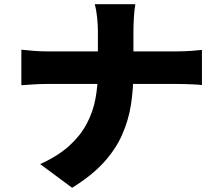

<svg xmlns="http://www.w3.org/2000/svg" viewBox="-20 -821 1040 908"><path d="M443 -674Q443 -700 439.5 -736.5Q436 -773 428 -801H620Q615 -773 613 -735Q611 -697 611 -673Q611 -645 611 -614.5Q611 -584 611 -551Q611 -518 611 -483Q611 -402 599.5 -327Q588 -252 557 -182.5Q526 -113 469 -51Q412 11 321 67L170 -45Q254 -83 307 -131Q360 -179 390 -235.5Q420 -292 431.5 -354.5Q443 -417 443 -483Q443 -518 443 -551.5Q443 -585 443 -616Q443 -647 443 -674ZM81 -586Q108 -583 139.5 -580.5Q171 -578 203 -578Q216 -578 252 -578Q288 -578 338.5 -578Q389 -578 447 -578Q505 -578 563.5 -578Q622 -578 673 -578Q724 -578 761 -578Q798 -578 813 -578Q853 -578 885 -580.5Q917 -583 935 -585V-419Q917 -421 881.5 -422.5Q846 -424 812 -424Q797 -424 760.5 -424Q724 -424 673 -424Q622 -424 564 -424Q506 -424 448 -424Q390 -424 340 -424Q290 -424 254.5 -424Q219 -424 207 -424Q172 -424 140.5 -422Q109 -420 81 -418Z"/></svg>

Font: Noto Sans JP Thin Black
Style: Regular
Weight: 900
Version: Version 2.004-H2;hotconv 1.0.118;makeotfexe 2.5.65603